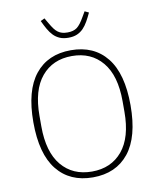

<svg xmlns="http://www.w3.org/2000/svg" viewBox="-98 -987 882 1074"><g transform="rotate(-10 343.0 -449.5)"><path d="M343 12Q212 12 139.5 -78.5Q67 -169 67 -349Q67 -529 139.5 -619.5Q212 -710 343 -710Q474 -710 546.5 -619.5Q619 -529 619 -349Q619 -169 546.5 -78.5Q474 12 343 12ZM343 -21Q452 -21 515.5 -97Q579 -173 579 -319V-379Q579 -525 515.5 -601Q452 -677 343 -677Q234 -677 170.5 -601Q107 -525 107 -379V-319Q107 -173 170.5 -97Q234 -21 343 -21ZM343 -781Q314 -781 293.5 -790Q273 -799 258 -814.5Q243 -830 230.5 -852Q218 -874 206 -900L229 -911L246 -882Q258 -861 268 -847.5Q278 -834 289 -826Q300 -818 313 -814.5Q326 -811 343 -811Q377 -811 397 -826Q417 -841 440 -882L457 -911L480 -900Q468 -874 455.5 -852Q443 -830 428 -814.5Q413 -799 392.5 -790Q372 -781 343 -781Z"/></g></svg>

Font: IBM Plex Sans ExtLt
Style: Regular
Weight: 200
Designer: Mike Abbink, Paul van der Laan, Pieter van Rosmalen
Foundry: Bold Monday
Version: Version 3.005